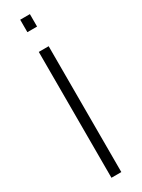

<svg xmlns="http://www.w3.org/2000/svg" viewBox="-229 -886 670 909"><g transform="rotate(-30 106.0 -432.0)"><path d="M79 0V-688H133V0ZM79 -796V-864H132V-796Z"/></g></svg>

Font: Saira Condensed Light
Style: Regular
Weight: 300
Width: 3
Designer: Hector Gatti with collaboration of the Omnibus-Type team
Foundry: Omnibus-Type
Version: Version 1.101